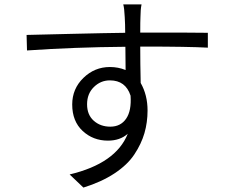

<svg xmlns="http://www.w3.org/2000/svg" viewBox="-20 -806 1040 871"><path d="M480.5 -231.4Q527.3 -231.4 552.2 -267.6Q577.1 -303.7 572.3 -372.1Q549.8 -441.4 478.5 -441.4Q436.5 -441.4 405.8 -411.1Q375 -380.9 375 -333Q375 -285.2 405.3 -258.3Q435.5 -231.4 480.5 -231.4ZM635.7 -594.7H616.2Q616.2 -519.5 618.2 -429.7Q649.4 -375 649.4 -304.7Q649.4 -251 635.3 -202.1Q621.1 -153.3 589.8 -106Q558.6 -58.6 499.5 -19.5Q440.4 19.5 358.4 44.9L295.9 -14.6Q505.9 -64.5 559.6 -199.2Q524.4 -168 469.7 -168Q402.3 -168 355 -211.9Q307.6 -255.9 307.6 -332Q307.6 -403.3 358.4 -452.6Q409.2 -502 478.5 -502Q516.6 -502 549.8 -488.3L548.8 -593.8Q315.4 -591.8 102.5 -577.1L100.6 -647.5Q137.7 -648.4 299.8 -652.3Q461.9 -656.2 547.9 -657.2Q547.9 -668.9 547.4 -694.3Q546.9 -719.7 545.9 -727.5Q543.9 -770.5 539.1 -786.1H622.1Q617.2 -761.7 617.2 -728.5Q616.2 -711.9 616.2 -658.2H636.7Q877.9 -658.2 922.9 -657.2V-589.8Q832 -594.7 635.7 -594.7Z"/></svg>

Font: Gen Shin Gothic Monospace Normal
Style: Regular
Weight: 350
Designer: [Source Han Sans]
Ryoko NISHIZUKA  (kana & ideographs); Paul D. Hunt (Latin, Greek & Cyrillic); Wenlong ZHANG  (bopomofo
Version: Version 1.002.20150607